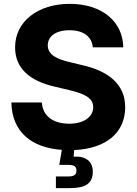

<svg xmlns="http://www.w3.org/2000/svg" viewBox="-20 -757 698 981"><path d="M265.6 204.1H336.4C418.5 204.1 454.1 180.2 454.1 119.1C454.1 67.9 417.5 39.1 356.4 43.5L358.9 9.8C522.9 2.4 619.6 -79.6 619.6 -209C619.6 -328.1 532.2 -394.5 399.4 -424.3L335.4 -439.9C272 -454.6 224.1 -476.6 224.1 -525.4C224.1 -569.8 262.7 -602.5 335 -602.5C406.7 -602.5 449.2 -570.3 454.1 -515.1H609.9C607.9 -646.5 501.5 -737.3 335.9 -737.3C174.3 -737.3 57.1 -647.9 57.1 -515.1C57.1 -407.2 132.3 -344.2 256.8 -314.9L335 -296.4C414.6 -277.3 456.1 -255.4 456.1 -209.5C456.1 -159.7 408.7 -125 333.5 -125C253.9 -125 198.7 -161.6 193.8 -233.4H38.1C41 -84 139.6 -2.4 295.9 8.8L282.7 85.4H328.6C358.9 85.4 370.6 93.8 370.6 114.7C370.6 135.7 358.9 144.5 328.6 144.5H265.6Z"/></svg>

Font: Raveo
Style: Bold
Weight: 700
Designer: Jakub Foglar, Rasmus Andersson (Inter)
Foundry: Jakubfoglar.com
Version: Version 1.100;Glyphs 3.2.3 (3260)